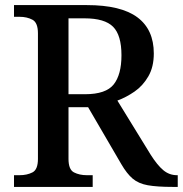

<svg xmlns="http://www.w3.org/2000/svg" viewBox="-20 -734 718 754"><path d="M35 0V-46H57Q86 -46 107.5 -57Q129 -68 129 -110V-603Q129 -645 107.5 -656.5Q86 -668 57 -668H35V-714H321Q455 -714 519.5 -666Q584 -618 584 -524Q584 -471 562.5 -434Q541 -397 508.5 -374.5Q476 -352 441 -339L572 -126Q598 -85 621.5 -65.5Q645 -46 675 -46H678V0H658Q597 0 560.5 -6.5Q524 -13 501 -32.5Q478 -52 456 -90L326 -313H249V-110Q249 -68 270.5 -57Q292 -46 321 -46H344V0ZM314 -364Q396 -364 426.5 -402.5Q457 -441 457 -517Q457 -596 424 -629Q391 -662 312 -662H249V-364Z"/></svg>

Font: Noto Serif Khojki Medium
Style: Regular
Weight: 500
Version: Version 2.003